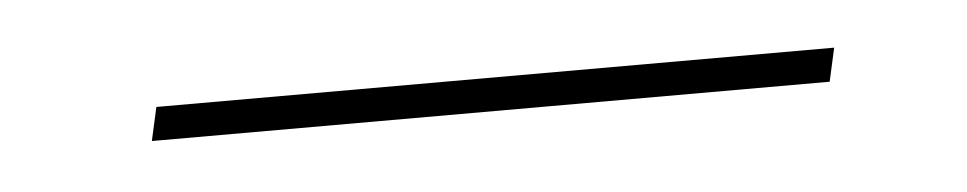

<svg xmlns="http://www.w3.org/2000/svg" viewBox="-22 -341 519 103"><g transform="rotate(-5 238.0 -290.0)"><path d="M58 -281 62 -299H427L423 -281Z"/></g></svg>

Font: DM Sans 10pt Thin
Style: Italic
Weight: 250
Italic angle: -10°
Version: Version 4.004;gftools[0.9.30]